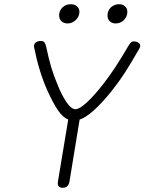

<svg xmlns="http://www.w3.org/2000/svg" viewBox="-20 -893 684 909"><path d="M254 -32 303 -327Q278 -337 255 -370Q232 -403 204 -465Q164 -555 142 -667Q141 -669 141 -674Q141 -687 150.5 -693Q160 -699 174 -699Q185 -699 190.5 -692Q196 -685 199 -670Q211 -613 223 -573Q235 -533 253 -491Q271 -445 294 -410.5Q317 -376 337 -376Q356 -376 390.5 -407.5Q425 -439 468 -494Q499 -534 526 -575Q553 -616 588 -676Q596 -689 601 -693Q606 -697 614 -697Q626 -697 635 -691Q644 -685 644 -676Q644 -670 639 -662Q599 -592 572 -550Q545 -508 510 -464Q463 -405 423.5 -370Q384 -335 357 -327L309 -34Q304 -4 277 -4Q250 -4 254 -32ZM260 -820Q260 -843 276 -858Q292 -873 315 -873Q333 -873 344.5 -863Q356 -853 356 -837Q356 -815 339 -798.5Q322 -782 300 -782Q282 -782 271 -792.5Q260 -803 260 -820ZM489 -820Q489 -843 505 -858Q521 -873 544 -873Q561 -873 572 -863Q583 -853 583 -837Q583 -815 567 -798.5Q551 -782 528 -782Q510 -782 499.5 -792.5Q489 -803 489 -820Z"/></svg>

Font: Mali Light
Style: Italic
Weight: 300
Italic angle: -10°
Version: Version 1.000; ttfautohint (v1.6)